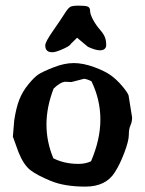

<svg xmlns="http://www.w3.org/2000/svg" viewBox="-20 -658 522 692"><path d="M257.8 -522 235.4 -500Q231.4 -491.2 200.2 -478.5Q179.7 -469.7 168 -469.7Q143.1 -469.7 143.1 -494.6Q143.1 -506.8 170.9 -546.6Q198.7 -586.4 212.2 -607.9Q225.6 -629.4 233.6 -633.5Q241.7 -637.7 264.6 -637.7Q287.6 -637.7 296.1 -634.3Q304.7 -630.9 304.7 -618.9Q304.7 -606.9 315.4 -586.9Q326.2 -566.9 342.3 -548.6Q358.4 -530.3 361.3 -512.7Q362.8 -502.9 362.8 -496.6Q362.8 -490.2 361.3 -487.3Q356 -476.6 340.8 -476.6Q324.2 -476.6 296.9 -489.3ZM215.8 -363.3Q198.2 -362.8 173.3 -338.9Q147.5 -272 147.5 -209.2Q147.5 -146.5 172.4 -87.4Q211.9 -67.4 261.7 -67.4H264.6Q288.1 -67.4 308.1 -76.7Q341.8 -155.3 341.8 -227.1Q341.8 -298.8 309.6 -365.2Q292.5 -373.5 282.7 -374L237.3 -362.3ZM443.4 -314 456.1 -234.9V-234.4Q456.1 -218.8 450.2 -206.1Q444.3 -193.4 444.3 -171.9Q444.3 -150.4 428.2 -107.9Q412.1 -65.4 394.5 -38.1Q362.3 14.6 287.6 14.6Q212.9 14.6 163.1 -5.9Q113.3 -26.4 89.4 -44.9Q65.4 -63.5 46.9 -108.9L26.4 -165.5L31.2 -223.6Q38.1 -269.5 49.6 -298.8Q61 -328.1 82.3 -354Q103.5 -379.9 118.2 -389.6Q132.8 -399.4 172.4 -415Q211.9 -430.7 245.6 -430.7Q279.3 -430.7 318.4 -416.5Q357.4 -402.3 379.2 -386.7Q400.9 -371.1 420.2 -348.1Q439.5 -325.2 443.4 -314Z"/></svg>

Font: Drukaatie burti
Style: Demi
Weight: 600
Version: Version 0.14